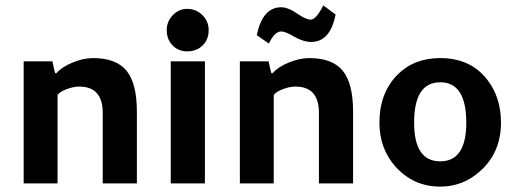

<svg xmlns="http://www.w3.org/2000/svg" viewBox="-20 -682 1921 714"><path d="M190 -410Q210 -433 250 -449.5Q290 -466 326 -466Q412 -466 450.5 -419Q489 -372 489 -267V0H362V-262Q362 -360 275 -360Q253 -360 228 -350.5Q203 -341 194 -329V0H68V-454H175Q180 -428 185 -410Z M742 -454V0H615V-454ZM600 -570Q600 -602 622.5 -625.5Q645 -649 676 -649Q709 -649 732.5 -626Q756 -603 756 -570Q756 -535 733.5 -513Q711 -491 676 -491Q643 -491 621.5 -513.5Q600 -536 600 -570Z M994 -410Q1014 -433 1054 -449.5Q1094 -466 1130 -466Q1216 -466 1254.5 -419Q1293 -372 1293 -267V0H1166V-262Q1166 -360 1079 -360Q1057 -360 1032 -350.5Q1007 -341 998 -329V0H872V-454H979Q984 -428 989 -410ZM1228 -628Q1208 -526 1137 -526Q1109 -526 1075 -545Q1042 -565 1026 -565Q1001 -565 980 -520L935 -551Q956 -655 1026 -655Q1052 -655 1089 -629Q1119 -609 1135 -609Q1156 -609 1182 -662Z M1617 -466Q1729 -466 1791 -387Q1843 -321 1843 -226Q1843 -115 1766 -46Q1702 12 1617 12Q1518 12 1451 -62Q1391 -129 1391 -226Q1391 -336 1458 -404Q1519 -466 1617 -466ZM1617 -82Q1714 -82 1714 -226Q1714 -376 1617 -376Q1520 -376 1520 -226Q1520 -82 1617 -82Z"/></svg>

Font: Tajawal
Style: Bold
Weight: 700
Designer: Boutros Fonts
Foundry: Created by Boutros International 2017
Version: Version 1.700